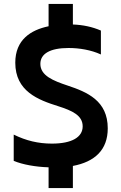

<svg xmlns="http://www.w3.org/2000/svg" viewBox="-20 -840 620 980"><path d="M495 -562V-684C451 -703 404 -713 352 -715V-820H228V-706C137 -687 58 -637 58 -520C58 -374 175 -330 277 -298C349 -275 402 -251 402 -195C402 -140 347 -107 245 -107C175 -107 113 -122 50 -153V-19C95 0 162 12 228 14V120H352V7C463 -14 530 -74 530 -185C530 -326 425 -370 326 -403C251 -428 186 -454 186 -514C186 -566 236 -595 330 -595C385 -595 445 -585 495 -562Z"/></svg>

Font: KT Kiyosuna Sans Bold
Style: Regular
Weight: 700
Designer: [Zen Kaku Gothic] Yoshimichi Ohira
Version: Version 1.010;Glyphs 3.1.2 (3151)